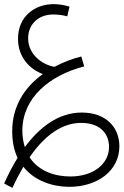

<svg xmlns="http://www.w3.org/2000/svg" viewBox="-45 -632 597 928"><path d="M15 276C32 239 50 205 68 174C122 243 211 271 290 271C425 271 532 194 532 75C532 -17 467 -88 350 -88C238 -88 147 -18 75 79C68 56 63 29 63 -2C64 -160 195 -268 362 -311L348 -359C304 -348 260 -331 218 -309C163 -318 91 -366 91 -447C91 -512 138 -562 212 -562C239 -562 262 -558 280 -553L291 -600C267 -607 243 -612 214 -612C123 -612 42 -553 42 -444C42 -354 101 -296 162 -274C76 -212 14 -121 14 2C14 53 23 96 40 131C16 170 -6 212 -25 255ZM347 -38C442 -38 482 17 482 78C482 161 405 221 295 221C225 221 143 198 98 128C175 16 260 -38 347 -38Z"/></svg>

Font: Noto Sans Arabic UI Cn Lt
Style: Regular
Weight: 300
Width: 3
Designer: Monotype Design Team, Nadine Chahine and Nizar Qandah
Foundry: Monotype Imaging Inc.
Version: Version 2.010